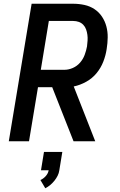

<svg xmlns="http://www.w3.org/2000/svg" viewBox="-20 -755 640 1026"><path d="M27 0 149 -735H371Q402 -735 431.5 -728.5Q461 -722 485 -706Q509 -690 525 -666Q541 -642 548.5 -613.5Q556 -585 555.5 -554.5Q555 -524 550 -493Q545 -459 532 -425.5Q519 -392 496 -364Q473 -336 440.5 -318Q408 -300 374 -293L489 0H373L259 -289H183L135 0ZM198 -382H324Q347 -382 369.5 -392Q392 -402 408 -420.5Q424 -439 432.5 -462Q441 -485 445 -507Q447 -523 448 -538.5Q449 -554 447 -569Q445 -584 440 -598Q435 -612 425 -622.5Q415 -633 401 -638Q387 -643 371 -643H241ZM222 251 196 207Q212 200 224.5 186Q237 172 240 155H199L215 57H313L297 155Q295 170 288 184Q281 198 271 210.5Q261 223 248.5 233.5Q236 244 222 251Z"/></svg>

Font: Iosevka SS04 SmBd Ex Obl
Style: Regular
Weight: 600
Width: 7
Italic angle: -9°
Monospace: yes
Designer: Belleve Invis
Foundry: Belleve Invis
Version: Version 19.0.0; ttfautohint (v1.8.4)